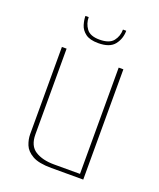

<svg xmlns="http://www.w3.org/2000/svg" viewBox="-120 -694 636 769"><g transform="rotate(20 198.5 -309.5)"><path d="M191 0Q137 0 110 -15.5Q83 -31 74 -53.5Q65 -76 65 -98V-470H85V-105Q85 -56 116 -36.5Q147 -17 196 -17H307V-470H327V0ZM196 -534Q160 -534 141.5 -548Q123 -562 117 -582Q111 -602 111 -619H125Q125 -592 140.5 -570.5Q156 -549 196 -549Q238 -549 254.5 -570Q271 -591 271 -619H285Q285 -585 265 -559.5Q245 -534 196 -534Z"/></g></svg>

Font: Smooch Sans Thin Thin
Style: Regular
Weight: 250
Version: Version 1.010